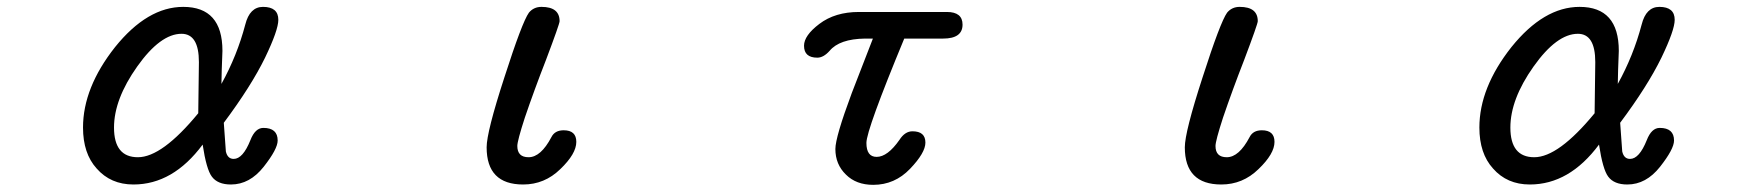

<svg xmlns="http://www.w3.org/2000/svg" viewBox="-20 -507 5040 550"><path d="M256.8 -24.4Q217.8 -67.4 217.8 -141.6Q217.8 -255.9 309.6 -372.1Q402.3 -487.3 504.9 -487.3Q617.2 -487.3 617.2 -361.3L615.2 -306.6L614.3 -266.6Q659.2 -347.7 682.6 -436.5Q695.3 -487.3 733.4 -487.3Q777.3 -487.3 777.3 -450.2Q777.3 -420.9 739.3 -341.8Q699.2 -259.8 621.1 -155.3L627 -73.2Q631.8 -51.8 649.4 -51.8Q675.8 -51.8 697.3 -105.5Q710.9 -140.6 734.4 -140.6Q775.4 -140.6 775.4 -104.5Q775.4 -80.1 735.4 -29.3Q695.3 21.5 641.6 21.5Q603.5 21.5 586.9 -1Q571.3 -21.5 560.5 -92.8Q475.6 21.5 362.3 21.5Q296.9 21.5 256.8 -24.4ZM547.9 -182.6 549.8 -329.1Q549.8 -410.2 500 -410.2Q439.5 -410.2 373 -316.4Q306.6 -222.7 306.6 -141.6Q306.6 -56.6 375 -56.6Q444.3 -56.6 547.9 -182.6Z M1374 -85Q1374 -128.9 1424.8 -285.2Q1475.6 -443.4 1495.1 -470.7Q1508.8 -487.3 1531.2 -487.3Q1583 -487.3 1583 -446.3Q1583 -438.5 1543.9 -335Q1510.7 -250 1483.4 -169.9Q1461.9 -103.5 1461.9 -88.9Q1461.9 -56.6 1494.1 -56.6Q1529.3 -56.6 1559.6 -114.3Q1569.3 -133.8 1594.7 -133.8Q1630.9 -133.8 1630.9 -100.6Q1630.9 -66.4 1585 -22.5Q1540 21.5 1478.5 21.5Q1374 21.5 1374 -85Z M2403.3 -6.8Q2373 -36.1 2373 -80.1Q2373 -114.3 2419.9 -240.2L2480.5 -396.5H2458Q2384.8 -395.5 2356.4 -361.3Q2338.9 -341.8 2321.3 -341.8Q2283.2 -341.8 2283.2 -376Q2283.2 -405.3 2327.1 -438.5Q2372.1 -472.7 2440.4 -472.7H2692.4Q2737.3 -472.7 2737.3 -436.5Q2737.3 -396.5 2681.6 -396.5H2570.3Q2461.9 -134.8 2461.9 -97.7Q2461.9 -57.6 2491.2 -57.6Q2522.5 -57.6 2556.6 -106.4Q2572.3 -130.9 2593.8 -130.9Q2630.9 -130.9 2630.9 -98.6Q2630.9 -69.3 2586.9 -23.4Q2543 22.5 2481.4 22.5Q2432.6 22.5 2403.3 -6.8Z M3374 -85Q3374 -128.9 3424.8 -285.2Q3475.6 -443.4 3495.1 -470.7Q3508.8 -487.3 3531.2 -487.3Q3583 -487.3 3583 -446.3Q3583 -438.5 3543.9 -335Q3510.7 -250 3483.4 -169.9Q3461.9 -103.5 3461.9 -88.9Q3461.9 -56.6 3494.1 -56.6Q3529.3 -56.6 3559.6 -114.3Q3569.3 -133.8 3594.7 -133.8Q3630.9 -133.8 3630.9 -100.6Q3630.9 -66.4 3585 -22.5Q3540 21.5 3478.5 21.5Q3374 21.5 3374 -85Z M4256.8 -24.4Q4217.8 -67.4 4217.8 -141.6Q4217.8 -255.9 4309.6 -372.1Q4402.3 -487.3 4504.9 -487.3Q4617.2 -487.3 4617.2 -361.3L4615.2 -306.6L4614.3 -266.6Q4659.2 -347.7 4682.6 -436.5Q4695.3 -487.3 4733.4 -487.3Q4777.3 -487.3 4777.3 -450.2Q4777.3 -420.9 4739.3 -341.8Q4699.2 -259.8 4621.1 -155.3L4627 -73.2Q4631.8 -51.8 4649.4 -51.8Q4675.8 -51.8 4697.3 -105.5Q4710.9 -140.6 4734.4 -140.6Q4775.4 -140.6 4775.4 -104.5Q4775.4 -80.1 4735.4 -29.3Q4695.3 21.5 4641.6 21.5Q4603.5 21.5 4586.9 -1Q4571.3 -21.5 4560.5 -92.8Q4475.6 21.5 4362.3 21.5Q4296.9 21.5 4256.8 -24.4ZM4547.9 -182.6 4549.8 -329.1Q4549.8 -410.2 4500 -410.2Q4439.5 -410.2 4373 -316.4Q4306.6 -222.7 4306.6 -141.6Q4306.6 -56.6 4375 -56.6Q4444.3 -56.6 4547.9 -182.6Z"/></svg>

Font: jf-openhuninn-1.1
Style: Regular
Weight: 400
Designer: [Kosugi Maru]
      Designed by Motoya company      

      [Varela Round]
      Joe Prince(Latin component); Avraham Co
Foundry: justfont CO.,LTD.
Version: 1.1